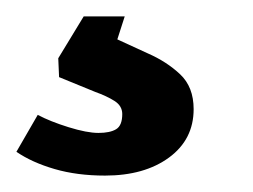

<svg xmlns="http://www.w3.org/2000/svg" viewBox="-78 -20 308 234"><path d="M50 194Q16 194 -11.5 186Q-39 178 -58 165L-32 120Q-17 128 5.5 135Q28 142 42 142Q56 142 63.5 137.5Q71 133 71 119Q71 109 61.5 103Q52 97 38 92L-6 74L-7 51L24 0H74L65 28L102 45Q125 55 141.5 70.5Q158 86 158 113Q158 150 128 172Q98 194 50 194Z"/></svg>

Font: Faustina
Style: Bold Italic
Weight: 700
Italic angle: -8°
Designer: Alfonso Garcia
Foundry: http://www.omnibus-type.com
Version: Version 1.200